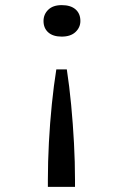

<svg xmlns="http://www.w3.org/2000/svg" viewBox="-20 -560 482 750"><path d="M241 -289Q251 -224 258 -150Q265 -76 269 -1Q273 74 273 143V170H167V143Q167 73 171 -3Q175 -79 182.5 -153Q190 -227 200 -289ZM221 -540Q256 -540 275 -523.5Q294 -507 294 -478Q294 -453 275 -435Q256 -417 221 -417Q187 -417 168.5 -433.5Q150 -450 150 -478Q150 -504 168.5 -522Q187 -540 221 -540Z"/></svg>

Font: Lexend Mega Light
Style: Regular
Weight: 300
Version: Version 1.007